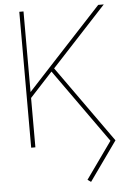

<svg xmlns="http://www.w3.org/2000/svg" viewBox="-61 -772 669 1024"><g transform="rotate(-5 273.0 -259.5)"><path d="M82 0V-727.5H104.5V-295.9Q145 -339.4 182.1 -379.9Q219.2 -420.4 260.7 -464.8L504.4 -727.5H534.2L240.7 -410.6L533.2 0L384.3 209.5L366.2 196.8L506.3 0L225.1 -395L104.5 -264.2V0Z"/></g></svg>

Font: Inter Display Thin
Style: Regular
Weight: 100
Designer: Rasmus Andersson
Foundry: rsms
Version: Version 4.000;git-a52131595